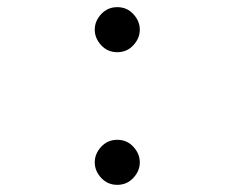

<svg xmlns="http://www.w3.org/2000/svg" viewBox="-20 -503 656 537"><path d="M308 -357Q281 -357 263 -376.5Q245 -396 245 -420Q245 -444 263 -463.5Q281 -483 308 -483Q335 -483 353 -463.5Q371 -444 371 -420Q371 -396 353 -376.5Q335 -357 308 -357ZM308 14Q281 14 263 -5.5Q245 -25 245 -49Q245 -73 263 -92.5Q281 -112 308 -112Q335 -112 353 -92.5Q371 -73 371 -49Q371 -25 353 -5.5Q335 14 308 14Z"/></svg>

Font: Overpass Mono Light
Style: Regular
Weight: 300
Monospace: yes
Designer: Delve Withrington, Dave Bailey
Foundry: Delve Fonts LLC
Version: Version 4.000